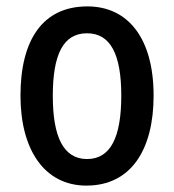

<svg xmlns="http://www.w3.org/2000/svg" viewBox="-20 -570 544 600"><path d="M460 -271C460 -452 379 -550 253 -550C114 -550 44 -446 44 -271C44 -102 119 10 250 10C390 10 460 -103 460 -271ZM145 -270C145 -399 177 -466 252 -466C326 -466 359 -399 359 -271C359 -142 326 -73 252 -73C178 -73 145 -143 145 -270Z"/></svg>

Font: Noto Sans Devanagari Condensed Medium
Style: Regular
Weight: 500
Width: 3
Designer: Jelle Bosma - Monotype Design Team
Foundry: Monotype Imaging Inc.
Version: Version 2.004